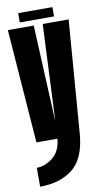

<svg xmlns="http://www.w3.org/2000/svg" viewBox="-99 -723 527 997"><g transform="rotate(-10 164.0 -224.5)"><path d="M49.4 0 4.5 -600H141.1L164.5 -99.5H165.5L188.4 -600H325L278.4 0ZM28.5 229.8V130.2Q72 130.2 113.1 98.2Q154.2 66.2 160.1 -0.2L278.4 0Q267.2 125.8 200.5 177.8Q133.8 229.8 28.5 229.8ZM72.6 -628.5V-677.5H253.1V-628.5Z"/></g></svg>

Font: Anybody UltraCondensed Thin
Style: Regular
Weight: 100
Width: 1
Designer: Tyler Finck
Foundry: Etcetera Type Company
Version: Version 1.110